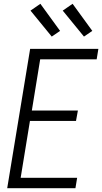

<svg xmlns="http://www.w3.org/2000/svg" viewBox="-20 -993 540 1013"><path d="M18 0 139 -735H499L490 -680H192L148 -410H391L381 -355H138L89 -55H387L378 0ZM423 -800 311 -937 363 -973 467 -830ZM253 -800 141 -937 193 -973 297 -830Z"/></svg>

Font: Iosevka Curly Light
Style: Italic
Weight: 300
Italic angle: -9°
Monospace: yes
Designer: Belleve Invis
Foundry: Belleve Invis
Version: Version 22.1.2; ttfautohint (v1.8.4)